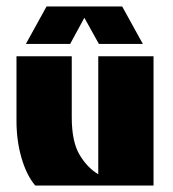

<svg xmlns="http://www.w3.org/2000/svg" viewBox="-20 -574 534 594"><path d="M89 0Q62 -32 46.5 -85.5Q31 -139 31 -200V-400H202V-211Q202 -136 226 -95.5Q250 -55 284 -35V-400H455V0ZM60 -438 124 -554H358L422 -438H286L241 -519L197 -438Z"/></svg>

Font: Tac One
Style: Regular
Weight: 400
Designer: Oluseyi Olusanya, David Udoh, Eyiyemi Adegbite, Mirko Velimirović
Version: Version 1.003; ttfautohint (v1.8.4.7-5d5b)